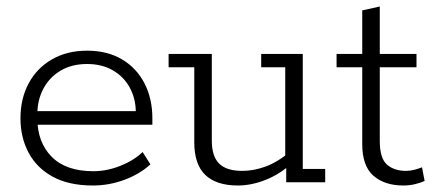

<svg xmlns="http://www.w3.org/2000/svg" viewBox="-20 -561 1337 591"><path d="M266 10Q192 10 142.5 -17Q93 -44 68 -91Q43 -138 43 -197Q43 -257 68 -304Q93 -351 139.5 -378Q186 -405 248 -405Q311 -405 356 -378Q401 -351 425 -304Q449 -257 449 -197V-177H77V-219H398Q397 -260 378.5 -293Q360 -326 326.5 -345Q293 -364 248 -364Q201 -364 166.5 -343.5Q132 -323 113.5 -288Q95 -253 95 -210V-197Q95 -123 139 -78.5Q183 -34 267 -34Q309 -34 350.5 -50.5Q392 -67 419 -93L443 -55Q410 -25 363 -7.5Q316 10 266 10Z M712 10Q646 10 612 -22.5Q578 -55 578 -123V-354H499V-395H632V-128Q632 -80 654.5 -57.5Q677 -35 726 -35Q761 -35 798 -48.5Q835 -62 878 -98L858 -72V-354H784V-395H912V-41H981V0H861V-55L879 -59Q842 -25 798 -7.5Q754 10 712 10Z M1222 10Q1164 10 1129.5 -20Q1095 -50 1095 -118V-354H1016V-395H1095V-529L1149 -541V-395H1262V-354H1149V-127Q1149 -74 1171 -54.5Q1193 -35 1230 -35Q1243 -35 1256 -38.5Q1269 -42 1279 -46L1287 -4Q1274 2 1257 6Q1240 10 1222 10Z"/></svg>

Font: Rokkitt SemiBold Light
Style: Regular
Weight: 300
Version: Version 3.103